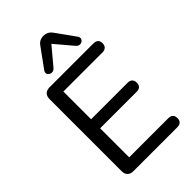

<svg xmlns="http://www.w3.org/2000/svg" viewBox="-277 -1044 1141 1141"><g transform="rotate(-45 293.0 -473.5)"><path d="M135 0Q111 0 98 -13Q85 -26 85 -50V-655Q85 -679 98 -692Q111 -705 135 -705H503Q522 -705 532.5 -695.5Q543 -686 543 -668Q543 -649 532.5 -639Q522 -629 503 -629H175V-396H482Q501 -396 511 -386Q521 -376 521 -358Q521 -339 511 -329.5Q501 -320 482 -320H175V-76H503Q522 -76 532.5 -66.5Q543 -57 543 -38Q543 -19 532.5 -9.5Q522 0 503 0ZM232 -769Q222 -758 210.5 -757Q199 -756 190 -762Q181 -768 178.5 -777.5Q176 -787 184 -799L269 -916Q280 -933 294 -940Q308 -947 325 -947Q342 -947 356 -940Q370 -933 382 -916L466 -799Q474 -787 471.5 -777.5Q469 -768 460.5 -762Q452 -756 440.5 -757Q429 -758 419 -769L325 -880Z"/></g></svg>

Font: Nunito Medium
Style: Regular
Weight: 500
Designer: Vernon Adams
Foundry: Vernon Adams
Version: Version 3.602